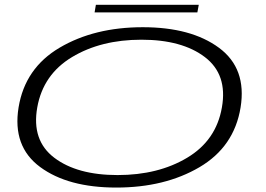

<svg xmlns="http://www.w3.org/2000/svg" viewBox="-20 -798 1138 822"><path d="M478 5Q271 5 151.8 -83Q32.5 -171 59.5 -338Q87 -506.5 235.5 -594Q384 -681.5 591.2 -681.5Q798.5 -681.5 917.8 -593.2Q1037 -505 1010 -338Q982.5 -169.5 834 -82.2Q685.5 5 478 5ZM483.5 -48.5Q657.5 -48.5 781.5 -122.8Q905.5 -197 930 -338Q955 -479 857.2 -553.5Q759.5 -628 585.5 -628Q412 -628 288.2 -553.5Q164.5 -479 139.5 -338Q114.5 -197 212.2 -122.8Q310 -48.5 483.5 -48.5ZM385 -745 390.5 -777.5H831L825 -745Z"/></svg>

Font: Anybody UltraExpanded Light
Style: Italic
Weight: 300
Width: 9
Italic angle: -10°
Designer: Tyler Finck
Foundry: Etcetera Type Company
Version: Version 1.010; ttfautohint (v1.8.3) -l 8 -r 50 -G 200 -x 14 